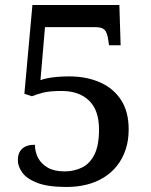

<svg xmlns="http://www.w3.org/2000/svg" viewBox="-20 -734 599 764"><path d="M244 10Q170 10 128 -6.5Q86 -23 68.5 -47.5Q51 -72 51 -97Q51 -126 68 -142Q85 -158 119 -158Q119 -130 131.5 -106Q144 -82 170 -67Q196 -52 237 -52Q275 -52 306.5 -67.5Q338 -83 356 -119.5Q374 -156 374 -219Q374 -296 334 -334Q294 -372 226 -372Q178 -372 152.5 -365.5Q127 -359 107 -351L77 -361L109 -714H455L460 -554H414L409 -586Q406 -599 401.5 -608Q397 -617 386.5 -621.5Q376 -626 357 -626H159L141 -415Q151 -419 167.5 -422.5Q184 -426 206.5 -428Q229 -430 256 -430Q324 -430 377.5 -406.5Q431 -383 461.5 -336.5Q492 -290 492 -219Q492 -175 480 -139Q468 -103 446 -75Q424 -47 393.5 -28Q363 -9 325.5 0.5Q288 10 244 10Z"/></svg>

Font: Noto Serif Thai Medium
Style: Regular
Weight: 500
Version: Version 2.001